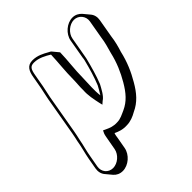

<svg xmlns="http://www.w3.org/2000/svg" viewBox="-221 -689 1073 1073"><g transform="rotate(-45 315.5 -153.0)"><path d="M223 166 235 99C236 91 238 76 242 67C264 78 289 87 322 85C350 85 379 73 401 60C454 36 488 -4 519 -58C549 -109 573 -163 588 -229C598 -260 607 -294 611 -328L630 -437C634 -459 629 -480 616 -495L586 -531C573 -546 554 -556 532 -556C487 -556 442 -517 434 -472L414 -357C413 -350 413 -344 411 -338C398 -286 383 -234 364 -188C360 -180 344 -152 335 -138C329 -183 334 -227 335 -277C335 -338 345 -407 346 -467L317 -502C312 -508 309 -509 299 -514C274 -528 244 -545 205 -545C163 -545 149 -516 142 -474L129 -401C124 -374 119 -358 114 -330L74 -100C71 -82 67 -65 63 -47C56 -4 46 26 39 64L27 131C23 154 28 175 41 190L71 226C84 241 102 250 125 250C170 250 215 211 223 166ZM179 131C172 168 135 200 98 200C61 200 35 168 42 131L54 64C60 27 70 -4 78 -47C82 -65 86 -82 89 -100L129 -330C134 -357 139 -373 144 -401L157 -474C164 -515 172 -530 202 -530C240 -530 275 -510 301 -494C299 -435 291 -370 291 -310C291 -284 287 -251 288 -226C285 -189 294 -146 301 -114L306 -93L322 -107C346 -121 366 -162 378 -184C397 -231 412 -286 425 -337C427 -346 428 -352 429 -358L449 -472C455 -509 493 -541 529 -541C565 -541 592 -508 586 -472L567 -363C563 -330 553 -297 544 -265C529 -200 506 -149 477 -99C446 -46 415 -10 367 12C344 22 321 35 296 35H295C265 37 243 28 222 18L207 11L199 28C195 38 193 55 191 64Z"/></g></svg>

Font: Blanket
Style: PosterObl
Weight: 900
Foundry: Cannot Into Space Fonts
Version: Version 0.9